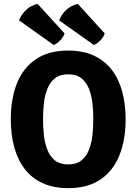

<svg xmlns="http://www.w3.org/2000/svg" viewBox="-20 -960 706 995"><path d="M203 -342Q203 -302.5 207.2 -261.5Q211.5 -220.5 224.8 -185.5Q238 -150.5 264 -129.2Q290 -108 333.5 -108Q376.5 -108 402.5 -129.2Q428.5 -150.5 441.8 -185.5Q455 -220.5 459.2 -261.5Q463.5 -302.5 463.5 -342Q463.5 -381.5 459.2 -422.5Q455 -463.5 441.8 -498Q428.5 -532.5 402.5 -553.8Q376.5 -575 333.5 -575Q290 -575 264 -553.8Q238 -532.5 224.8 -498Q211.5 -463.5 207.2 -422.5Q203 -381.5 203 -342ZM36 -342Q36 -449 68.2 -529Q100.5 -609 166.5 -653.5Q232.5 -698 333.5 -698Q409.5 -698 465.5 -672.2Q521.5 -646.5 558.2 -599.5Q595 -552.5 613 -487Q631 -421.5 631 -342Q631 -234.5 598.5 -154.2Q566 -74 500.2 -29.5Q434.5 15 333.5 15Q257 15 201 -10.8Q145 -36.5 108.5 -83.8Q72 -131 54 -196.5Q36 -262 36 -342ZM174.5 -940 314.5 -787Q309 -767.5 291.5 -750.2Q274 -733 258 -727L78.5 -854.5Q90 -884.5 114.5 -908Q139 -931.5 174.5 -940ZM383 -940 522.5 -787Q517.5 -768 500 -750.5Q482.5 -733 466 -727L286.5 -854.5Q298 -884.5 322.5 -908Q347 -931.5 383 -940Z"/></svg>

Font: Signika SC
Style: Regular
Weight: 300
Designer: Anna Giedryś
Foundry: Anna Giedryś
Version: Version 2.000